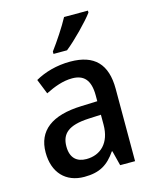

<svg xmlns="http://www.w3.org/2000/svg" viewBox="-116 -845 752 933"><g transform="rotate(-15 260.0 -378.0)"><path d="M417 -756V-766H297C273 -721 233 -661 201 -618V-606H269C315 -642 389 -718 417 -756ZM269 -549C201 -549 139 -531 92 -504L122 -429C166 -451 211 -468 257 -468C315 -468 347 -437 347 -358V-329L266 -326C116 -321 40 -262 40 -153C40 -51 99 10 192 10C270 10 312 -17 352 -75H355L374 0H449V-364C449 -488 391 -549 269 -549ZM284 -258 347 -261V-211C347 -119 295 -71 224 -71C176 -71 145 -97 145 -155C145 -219 182 -253 284 -258Z"/></g></svg>

Font: Noto Sans Lao Looped SemiCondensed Medium
Style: Regular
Weight: 500
Width: 4
Designer: Mark Frömberg, Ben Mitchell
Foundry: The Fontpad Ltd
Version: Version 1.002